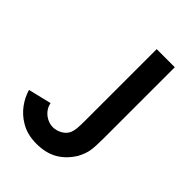

<svg xmlns="http://www.w3.org/2000/svg" viewBox="-223 -851 967 967"><g transform="rotate(45 261.0 -367.0)"><path d="M438.5 -750V-245Q438.5 -182.5 433.5 -154.5Q429 -126.5 409.5 -89.5Q376.5 -37 330.2 -10.8Q284 15.5 217.5 15.5Q151 15.5 103 -14.5Q65.5 -37 39 -72.2Q12.5 -107.5 0 -150L124 -180Q130 -145 161.5 -121Q188 -102 217.5 -102Q242.5 -102 266.5 -115.5Q290.5 -129 300 -152Q306 -168.5 307.5 -185Q308.5 -193.5 309 -208.5Q309.5 -223.5 309.5 -245V-750Z"/></g></svg>

Font: Russisch Sans
Style: Bold
Weight: 700
Designer: Michael Sharanda (font) & Cristiano Sobral (main changes)
Foundry: Michael Sharanda
Version: Version 2.00;September 8, 2020;FontCreator 13.0.0.2681 64-bi